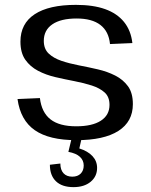

<svg xmlns="http://www.w3.org/2000/svg" viewBox="-20 -568 619 789"><path d="M294 8Q182 8 123 -33Q64 -74 52 -161L144 -165Q151 -106 187.5 -77.5Q224 -49 293 -49Q359 -49 394.5 -72Q430 -95 430 -137Q430 -170 410 -188Q390 -206 357.5 -216.5Q325 -227 286 -234.5Q247 -242 208 -251Q169 -260 136.5 -277Q104 -294 84 -322.5Q64 -351 64 -397Q64 -471 122.5 -509.5Q181 -548 292 -548Q363 -548 412 -530.5Q461 -513 489.5 -478Q518 -443 524 -391L432 -387Q427 -439 392.5 -465.5Q358 -492 295 -492Q230 -492 195 -468Q160 -444 160 -400Q160 -367 180 -348Q200 -329 232.5 -318Q265 -307 304 -299.5Q343 -292 382 -283Q421 -274 453.5 -257.5Q486 -241 506 -213.5Q526 -186 526 -140Q526 -68 466.5 -30Q407 8 294 8ZM282 201Q235 201 210 177Q185 153 185 109L228 104Q228 130 241 144Q254 158 277 158Q299 158 311.5 145.5Q324 133 324 112Q324 91 308.5 76.5Q293 62 261 56L274 2H315L306 42Q341 53 360 73.5Q379 94 379 122Q379 157 352.5 179Q326 201 282 201Z"/></svg>

Font: Pathway Extreme 72pt Medium
Style: Regular
Weight: 500
Designer: Eduardo Rodriguez Tunni
Foundry: Eduardo Rodriguez Tunni
Version: Version 1.001;gftools[0.9.26]